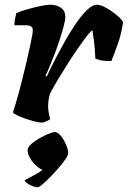

<svg xmlns="http://www.w3.org/2000/svg" viewBox="-20 -520 542 814"><path d="M158 0Q147 0 127.5 -5Q108 -10 87.5 -17Q67 -24 52 -31.5Q37 -39 35 -44Q47 -80 61 -132Q75 -184 88 -239Q101 -294 110 -337Q115 -359 117 -372Q119 -385 119 -393Q119 -413 88 -413H41Q41 -426 44 -441Q47 -456 49 -464Q63 -471 92 -479.5Q121 -488 149.5 -494Q178 -500 192 -500Q220 -500 238.5 -487Q257 -474 257 -448Q257 -435 250 -408.5Q243 -382 232.5 -350Q222 -318 210 -287Q198 -256 188 -232Q178 -208 173 -199L178 -195Q194 -230 215 -270.5Q236 -311 259 -351.5Q282 -392 305.5 -425.5Q329 -459 351 -479.5Q373 -500 390 -500Q404 -500 422 -491Q440 -482 457.5 -469.5Q475 -457 487.5 -444.5Q500 -432 502 -426Q494 -374 479 -332Q464 -290 452 -261Q423 -261 407 -264.5Q391 -268 384 -272Q383 -312 378.5 -346Q374 -380 372 -391Q367 -391 352 -372Q337 -353 315.5 -322.5Q294 -292 271 -256Q248 -220 227 -185Q206 -150 192 -123Q184 -96 184 -69Q184 -45 193 -15Q186 -10 176 -5.5Q166 -1 158 0ZM141 274Q127 274 107 264Q87 254 84 244Q102 234 123 223.5Q144 213 160 200Q147 195 132 181Q117 167 107 149.5Q97 132 97 116Q97 105 111 92Q125 79 145 67.5Q165 56 184 48Q203 40 213 40Q225 40 238 56Q251 72 260 93Q269 114 269 129Q269 138 257.5 155Q246 172 228 192.5Q210 213 192 231.5Q174 250 159.5 262Q145 274 141 274Z"/></svg>

Font: Texturina Black
Style: Italic
Weight: 900
Italic angle: -11°
Designer: Guillermo Torres Carreño
Foundry: Omnibus-Type
Version: Version 1.002; ttfautohint (v1.8.3)